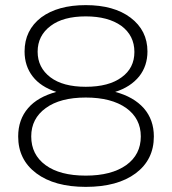

<svg xmlns="http://www.w3.org/2000/svg" viewBox="-20 -725 672 750"><path d="M430 -366Q502 -347 542 -302Q581 -257 581 -192Q581 -101 510 -48Q439 5 315 5Q193 5 122 -48Q51 -101 51 -192Q51 -258 90 -303Q127 -346 200 -366Q139 -386 108 -426Q76 -467 76 -524Q76 -607 141 -657Q206 -705 315 -705Q425 -705 490 -656Q556 -606 556 -524Q556 -468 524 -427Q490 -385 430 -366ZM127 -523Q127 -461 177 -423Q226 -386 315 -386Q405 -386 455 -423Q505 -459 505 -522Q505 -586 454 -624Q402 -661 315 -661Q227 -661 178 -624Q127 -586 127 -523ZM315 -39Q415 -39 473 -80Q530 -121 530 -192Q530 -262 473 -303Q415 -344 315 -344Q215 -344 159 -303Q102 -262 102 -192Q102 -121 158 -80Q214 -39 315 -39Z"/></svg>

Font: Montserrat Light Alt1
Style: Light
Weight: 500
Designer: Differentunic
Foundry: Julieta Ulanovsky
Version: 0.1